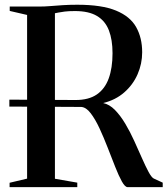

<svg xmlns="http://www.w3.org/2000/svg" viewBox="-20 -770 690 790"><path d="M19.5 0V-18L91.5 -35V-708.5L20 -725V-743H139.5Q163.5 -743 187.8 -745Q212 -747 239 -748.8Q266 -750.5 298 -750.5Q399 -750.5 457.2 -726.5Q515.5 -702.5 540.2 -658.5Q565 -614.5 565 -555Q565 -507.5 546 -464.2Q527 -421 491.2 -389.8Q455.5 -358.5 404.5 -346Q430.5 -340.5 453 -317.5Q475.5 -294.5 495.5 -261Q515.5 -227.5 532.2 -190.5Q549 -153.5 563.8 -120Q578.5 -86.5 590.8 -63.5Q603 -40.5 612.5 -35.5L649.5 -18.5V0H505Q494.5 0 481.5 -23.2Q468.5 -46.5 454 -83.5Q439.5 -120.5 423.2 -162.2Q407 -204 389.5 -241.8Q372 -279.5 353.2 -304Q334.5 -328.5 314.5 -330L18.5 -331.5V-360L291 -358.5Q345 -358.5 378.2 -381.2Q411.5 -404 427.2 -447Q443 -490 443 -551Q443 -606.5 428 -645.2Q413 -684 379.2 -704.2Q345.5 -724.5 288.5 -724.5Q263 -724.5 246.8 -722.5Q230.5 -720.5 221.2 -718.5Q212 -716.5 206 -715.5V-34.5L298 -18.5V0Z"/></svg>

Font: Merriweather 144pt Medium
Style: Regular
Weight: 500
Version: Version 2.100